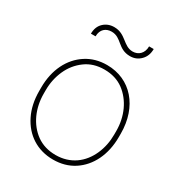

<svg xmlns="http://www.w3.org/2000/svg" viewBox="-174 -841 898 965"><g transform="rotate(30 275.0 -358.0)"><path d="M43.9 -253.9C43.9 -202.6 53.7 -156.7 73.2 -117.2C112.3 -37.6 184.1 9.8 275.9 9.8C321.8 9.8 361.8 -1.5 396.5 -23.9C465.3 -68.8 506.3 -150.9 506.3 -253.9V-274.4C506.3 -429.2 413.1 -538.1 274.9 -538.1C229.5 -538.1 189.5 -526.9 154.8 -504.4C85.4 -459.5 43.9 -377.9 43.9 -274.4ZM70.3 -274.4C70.3 -315.9 78.6 -354.5 94.7 -390.6C110.8 -426.3 134.3 -455.6 165 -478C195.3 -500.5 231.9 -511.7 274.9 -511.7C318.4 -511.7 355 -500.5 385.7 -478C446.3 -433.1 480 -356.9 480 -274.4V-253.9C480 -211.9 472.2 -172.9 456.1 -136.7C423.8 -64.5 361.8 -16.6 275.9 -16.6C232.4 -16.6 195.8 -27.8 165 -49.8C104 -93.8 70.3 -169.9 70.3 -253.9ZM410.2 -724.6C410.2 -683.6 383.8 -660.6 351.1 -660.6C295.9 -660.6 279.3 -721.2 210.9 -721.2C187 -721.2 166.5 -713.4 149.9 -697.8C133.3 -682.1 125 -660.6 125 -633.8H151.9C151.9 -674.8 178.2 -694.8 210.9 -694.8C269.5 -694.8 279.8 -633.8 351.1 -633.8C375 -633.8 395.5 -642.1 412.1 -659.2C428.7 -675.8 437 -697.8 437 -724.6Z"/></g></svg>

Font: Vazirmatn Thin
Style: Regular
Weight: 100
Designer: Saber Rastikerdar
Foundry: Saber Rastikerdar
Version: Version 33.003